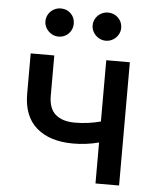

<svg xmlns="http://www.w3.org/2000/svg" viewBox="-53 -778 658 823"><g transform="rotate(5 276.5 -367.0)"><path d="M490.2 0H388.7V-176.3Q335 -162.1 278.3 -162.1Q177.7 -162.1 120.6 -211.4Q63.5 -260.7 63.5 -357.4V-531.2H165V-357.4Q165 -303.2 194.3 -277.6Q223.6 -252 278.3 -252Q334 -252 388.7 -266.6V-530.3H490.2ZM114.3 -673.8Q114.3 -690.4 122.6 -704.3Q130.9 -718.3 145 -726.3Q159.2 -734.4 175.8 -734.4Q202.1 -734.4 219.2 -717Q236.3 -699.7 236.3 -673.8Q236.3 -657.7 228.5 -643.8Q220.7 -629.9 206.8 -621.6Q192.9 -613.3 175.8 -613.3Q159.7 -613.3 145.5 -621.6Q131.3 -629.9 122.8 -644Q114.3 -658.2 114.3 -673.8ZM317.4 -673.8Q317.4 -690.4 325.7 -704.3Q334 -718.3 348.1 -726.3Q362.3 -734.4 378.9 -734.4Q404.8 -734.4 422.6 -716.8Q440.4 -699.2 440.4 -673.8Q440.4 -657.7 432.1 -643.8Q423.8 -629.9 409.7 -621.6Q395.5 -613.3 378.9 -613.3Q362.8 -613.3 348.6 -621.6Q334.5 -629.9 325.9 -644Q317.4 -658.2 317.4 -673.8Z"/></g></svg>

Font: Pretendard Medium
Style: Regular
Weight: 500
Designer: Base glyphs from Inter by Rasmus Andersson; Hangeul glyphs from Noto Sans CJK(Source Han Sans) by Jang Soo-young and Kan
Foundry: Kil Hyung-jin
Version: Version 1.309